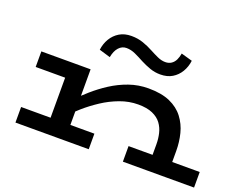

<svg xmlns="http://www.w3.org/2000/svg" viewBox="-117 -975 1495 1194"><g transform="rotate(20 630.5 -378.5)"><path d="M945 0V-173Q945 -209 937 -243.5Q929 -278 908.5 -306Q888 -334 850.5 -350.5Q813 -367 755 -367Q694 -367 635 -345Q576 -323 523.5 -288.5Q471 -254 427.5 -216Q384 -178 354 -146V-250Q392 -289 438.5 -330Q485 -371 538.5 -405.5Q592 -440 653 -461.5Q714 -483 781 -483Q867 -483 923.5 -458Q980 -433 1013.5 -389Q1047 -345 1061 -290Q1075 -235 1075 -175V0ZM75 0V-103H560V0ZM270 0V-471H401V0ZM75 -368V-471H370V-368ZM786 0V-103H1257V0ZM818 -589Q782 -589 749.5 -600.5Q717 -612 686 -628Q655 -645 625.5 -658.5Q596 -672 566 -672Q537 -672 516 -649Q495 -626 487 -583L413 -605Q418 -646 438 -679.5Q458 -713 491 -733Q524 -753 570 -753Q612 -753 648 -740.5Q684 -728 715 -711Q743 -696 769.5 -684Q796 -672 821 -672Q845 -672 861.5 -683.5Q878 -695 887 -714Q896 -733 900 -757L974 -736Q969 -695 949 -661.5Q929 -628 896.5 -608.5Q864 -589 818 -589Z"/></g></svg>

Font: BioRhyme Expanded SemiBold
Style: Regular
Weight: 600
Width: 7
Designer: Aoife Mooney
Foundry: Aoife Mooney Type
Version: Version 1.600;gftools[0.9.33]